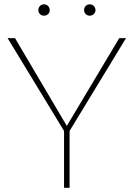

<svg xmlns="http://www.w3.org/2000/svg" viewBox="-20 -892 637 912"><path d="M16.1 -710.9 284.2 -270V0H310.5V-270L578.6 -710.9H546.4L297.4 -293.9L51.3 -710.9ZM162.1 -844.2C162.1 -829.1 173.8 -817.4 189 -817.4C204.1 -817.4 216.3 -829.1 216.3 -844.2C216.3 -859.4 204.1 -871.6 189 -871.6C173.8 -871.6 162.1 -859.4 162.1 -844.2ZM379.4 -844.2C379.4 -829.1 391.1 -817.4 406.2 -817.4C421.4 -817.4 433.6 -829.1 433.6 -844.2C433.6 -859.4 421.4 -871.6 406.2 -871.6C391.1 -871.6 379.4 -859.4 379.4 -844.2Z"/></svg>

Font: Vazirmatn Thin
Style: Regular
Weight: 100
Designer: Saber Rastikerdar
Foundry: Saber Rastikerdar
Version: Version 33.003